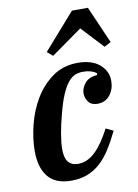

<svg xmlns="http://www.w3.org/2000/svg" viewBox="-89 -842 655 912"><g transform="rotate(-10 239.0 -385.5)"><path d="M181 12Q105 12 69 -32Q33 -76 33 -156Q33 -215 49.5 -281.5Q66 -348 99.5 -404Q133 -460 184.5 -497Q236 -534 306 -534Q374 -534 411.5 -502Q449 -470 449 -422Q449 -383 427 -354.5Q405 -326 366 -326Q337 -326 323 -344.5Q309 -363 309 -386Q309 -411 328 -434.5Q347 -458 388 -461V-470Q364 -488 324 -488Q303 -488 285 -480.5Q267 -473 251 -453Q235 -433 220 -398Q205 -363 191 -308Q178 -260 170.5 -216Q163 -172 163 -142Q163 -100 179 -80.5Q195 -61 226 -61Q271 -61 309.5 -98Q348 -135 383 -204L419 -187Q396 -139 372 -101.5Q348 -64 320 -39Q292 -14 258 -1Q224 12 181 12ZM171 -610 323 -783H400L478 -604L446 -587L347 -693L198 -587Z"/></g></svg>

Font: IBM Plex Serif SmBld
Style: Italic
Weight: 600
Italic angle: -14°
Designer: Mike Abbink, Paul van der Laan, Pieter van Rosmalen
Foundry: Bold Monday
Version: Version 3.001